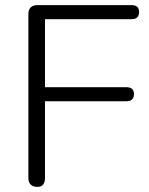

<svg xmlns="http://www.w3.org/2000/svg" viewBox="-20 -725 583 751"><path d="M127 6Q91 6 91 -30V-669Q91 -705 127 -705H495Q524 -705 524 -678Q524 -650 495 -650H156V-384H474Q504 -384 504 -357Q504 -329 474 -329H156V-30Q156 6 127 6Z"/></svg>

Font: Chiron GoRound TC L
Style: Regular
Weight: 300
Designer: Ryoko NISHIZUKA 西塚涼子 (kana, bopomofo & ideographs); Paul D. Hunt (Latin, Greek & Cyrillic); Sandoll Communications 산돌커뮤니
Foundry: Adobe
Version: Version 1.000;hotconv 1.1.1;makeotfexe 2.6.0